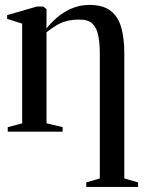

<svg xmlns="http://www.w3.org/2000/svg" viewBox="-20 -535 588 780"><path d="M330.5 224.5V206L385.5 190V-316Q385.5 -358 379.5 -389.2Q373.5 -420.5 356.2 -438Q339 -455.5 304 -455.5Q273.5 -455.5 250.8 -449.5Q228 -443.5 208.8 -431.8Q189.5 -420 169 -404V-34L234.5 -18.5V0H11.5V-18.5L70 -34V-439L9 -458.5V-473.5L130 -508.5H155.5L169 -498V-458.5L168.5 -419Q186 -441.5 211.8 -463.8Q237.5 -486 270.8 -500.5Q304 -515 343 -515Q398.5 -515 429.2 -491.2Q460 -467.5 472.5 -423.5Q485 -379.5 485 -318.5V190L541 206V224.5Z"/></svg>

Font: Merriweather 144pt
Style: Regular
Weight: 400
Version: Version 2.100